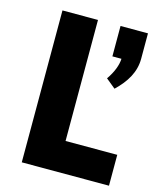

<svg xmlns="http://www.w3.org/2000/svg" viewBox="-98 -689 618 757"><g transform="rotate(15 211.5 -310.0)"><path d="M419 -126H208V-620H63V0H419ZM341 -375C385 -417 412 -462 412 -516V-620H300V-496H337C336 -471 325 -440 302 -407Z"/></g></svg>

Font: Gemini
Style: Regular
Weight: 700
Designer: Pushpananda Ekanayake, Sol Matas, Kosala Senevirathne
Foundry: Mooniak
Version: Version 1.000;PS 1.0;hotconv 1.0.86;makeotf.lib2.5.63406